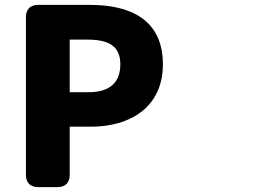

<svg xmlns="http://www.w3.org/2000/svg" viewBox="-20 -725 1040 785"><path d="M86 -655V-10C86 22 104 40 136 40H215C247 40 265 22 265 -10V-207H352C510 -207 646 -285 646 -462C646 -646 511 -705 348 -705H136C104 -705 86 -687 86 -655ZM265 -348V-563H338C424 -563 472 -537 472 -462C472 -389 430 -348 343 -348Z"/></svg>

Font: コーポレート・ロゴ（ラウンド）ver3 Bold
Style: Regular
Weight: 700
Designer: [KANA_main] LOGOTYPE.JP [Source Han Sans] Ryoko NISHIZUKA 西塚涼子 (kana, bopomofo & ideographs); Paul D. Hunt (Latin, Greek
Version: Version 12.001;FEAKit 1.0